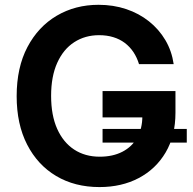

<svg xmlns="http://www.w3.org/2000/svg" viewBox="-20 -757 790 787"><path d="M387.7 9.8Q286.6 9.8 210.2 -35.6Q133.8 -81.1 91.1 -164.6Q48.3 -248 48.3 -362.8Q48.3 -480.5 92.5 -564.2Q136.7 -647.9 212.6 -692.6Q288.6 -737.3 383.8 -737.3Q444.8 -737.3 497.3 -719.7Q549.8 -702.1 590.8 -669.4Q631.8 -636.7 658 -592.3Q684.1 -547.9 691.9 -494.1H549.8Q541.5 -521.5 526.9 -543.5Q512.2 -565.4 491.5 -581.1Q470.7 -596.7 444.3 -604.7Q418 -612.8 386.2 -612.8Q328.6 -612.8 284.2 -584Q239.7 -555.2 214.6 -499.5Q189.5 -443.8 189.5 -364.3Q189.5 -284.2 214.4 -228.8Q239.3 -173.3 283.9 -144Q328.6 -114.7 388.7 -114.7Q442.4 -114.7 481.7 -135Q521 -155.3 542.2 -192.6Q563.5 -230 563.5 -280.8L594.2 -275.9H400.4V-383.8H699.2V-294.9Q699.2 -200.2 658.9 -132.1Q618.7 -64 548.6 -27.1Q478.5 9.8 387.7 9.8ZM400.4 -172.4V-228.5H745.6V-172.4Z"/></svg>

Font: Inter
Style: 650
Weight: 650
Designer: Rasmus Andersson
Foundry: rsms
Version: Version 4.001;git-66647c0bb